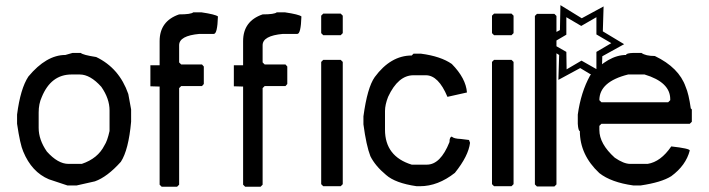

<svg xmlns="http://www.w3.org/2000/svg" viewBox="-20 -709 2697 730"><path d="M255.9 -507.8H287.1Q294.9 -500 345.7 -492.2Q433.6 -450.2 467.8 -351.6Q475.1 -309.6 478.5 -293V-246.1Q468.8 -138.7 439.5 -93.8Q387.7 -36.1 340.8 -19.5L271.5 -3.9H236.3L166 -27.3Q100.6 -54.7 68.4 -132.8Q56.6 -159.2 44.9 -238.3V-273.4Q57.6 -372.1 87.9 -418Q156.2 -500 228.5 -500Q228.5 -500 255.9 -507.8ZM127 -281.2V-222.7Q127 -177.7 158.2 -132.8Q200.2 -85.9 240.2 -85.9H291Q352.1 -106.4 377 -156.2Q388.2 -172.9 396.5 -210.9V-289.1Q396.5 -334 365.2 -378.9Q323.2 -425.8 283.2 -425.8H252Q173.8 -425.8 138.7 -339.8Q127 -314.5 127 -281.2Z M586.9 -379.9V-6.8L594.7 1H653.3L661.1 -6.8V-374L668.9 -381.8H748L754.9 -389.6V-456.1L748 -463.9H668.9L661.1 -471.7V-537.1Q661.1 -573.2 738.3 -580.1H793Q806.6 -580.1 808.6 -646.5Q798.8 -654.3 746.1 -662.1H714.8Q706.1 -654.3 661.1 -654.3Q586.9 -628.9 586.9 -552.7V-460.9H551.8V-380.9Z M904.3 -379.9V-6.8L912.1 1H970.7L978.5 -6.8V-374L986.3 -381.8H1065.4L1072.3 -389.6V-456.1L1065.4 -463.9H986.3L978.5 -471.7V-537.1Q978.5 -573.2 1055.7 -580.1H1110.4Q1124 -580.1 1126 -646.5Q1116.2 -654.3 1063.5 -662.1H1032.2Q1023.4 -654.3 978.5 -654.3Q904.3 -628.9 904.3 -552.7V-460.9H869.1V-380.9Z M1209 -657.2H1275.4L1283.2 -649.4V-583L1275.4 -575.2H1209L1201.2 -583V-649.4ZM1209 -481.4H1275.4L1283.2 -473.6V-8.8L1275.4 -1H1209L1201.2 -8.8V-473.6Z M1552.2 -504.9H1580.6Q1655.8 -495.1 1697.8 -465.8Q1751.5 -411.1 1755.4 -357.4L1681.2 -340.8Q1647 -422.9 1599.1 -422.9H1552.2Q1493.7 -422.9 1455.6 -340.8Q1443.8 -310.5 1443.8 -287.1V-215.8Q1443.8 -114.3 1545.4 -83H1603Q1654.8 -83 1689 -168.9Q1689 -188.5 1697.8 -189.5Q1705.6 -181.6 1731.9 -180.7L1763.2 -176.8L1767.1 -166Q1761.2 -116.2 1709.5 -51.8Q1645 -1 1576.7 -1H1564Q1482.9 -12.7 1447.8 -43.9Q1406.7 -78.1 1388.2 -115.2Q1372.6 -155.3 1361.8 -236.3V-266.6Q1376.5 -376 1404.8 -416Q1465.3 -498 1545.4 -498Z M1858.4 -657.2H1924.8L1932.6 -649.4V-583L1924.8 -575.2H1858.4L1850.6 -583V-649.4ZM1858.4 -481.4H1924.8L1932.6 -473.6V-8.8L1924.8 -1H1858.4L1850.6 -8.8V-473.6Z M2247.6 -446.3V-511.7L2304.2 -544.9L2247.6 -578.1V-643.6L2189.9 -610.4L2133.3 -643.6V-577.1L2076.7 -543.9L2133.3 -511.7L2134.3 -445.3L2190.9 -478.5ZM2267.1 -401.4 2186 -450.2 2103 -405.3 2106 -500 2024.9 -549.8 2108.9 -594.7 2110.8 -689.5 2191.9 -639.6 2274.9 -684.6 2272 -589.8 2353 -541 2270 -495.1Z M2021.5 -656.2H2087.9L2095.7 -648.4V-7.8L2087.9 0H2021.5L2013.7 -7.8V-648.4Z M2387.7 -507.8H2418.9Q2434.6 -496.1 2469.7 -496.1Q2561.5 -452.1 2586.9 -378.9Q2598.6 -352.5 2606.4 -296.9L2610.4 -293V-246.1L2602.5 -238.3H2266.6L2258.8 -230.5V-214.8Q2258.8 -162.1 2317.4 -109.4Q2351.6 -85.9 2376 -85.9H2442.4Q2492.2 -93.8 2532.2 -152.3Q2602.5 -144.5 2602.5 -136.7Q2587.9 -80.1 2532.2 -39.1Q2495.1 -15.6 2416 -3.9H2387.7Q2303.7 -15.6 2258.8 -50.8Q2184.6 -120.1 2184.6 -210.9Q2178.7 -210.9 2176.8 -238.3V-273.4Q2188.5 -358.4 2223.6 -421.9Q2293 -500 2360.4 -500Q2360.4 -506.8 2387.7 -507.8ZM2258.8 -328.1 2266.6 -320.3H2520.5L2528.3 -328.1V-332Q2528.3 -396.5 2430.7 -425.8H2368.2Q2258.8 -398.4 2258.8 -328.1Z"/></svg>

Font: Urdu Khush Khati
Style: Regular
Weight: 400
Version: Version 001.500